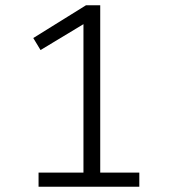

<svg xmlns="http://www.w3.org/2000/svg" viewBox="-20 -707 640 727"><path d="M359.5 -687V-20H296V-615.5L133.5 -517.5L106 -563L305.5 -687ZM507.5 -53.5V0H126V-53.5Z"/></svg>

Font: Fira Code Light Light
Style: Regular
Weight: 300
Monospace: yes
Version: Version 5.002